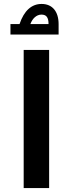

<svg xmlns="http://www.w3.org/2000/svg" viewBox="-20 -953 369 973"><path d="M33 -831V-778H277V-831C277 -895 245 -933 191 -933C140 -933 102 -899 79 -831ZM226 -831H134C144 -859 165 -879 190 -879C214 -879 226 -866 226 -831ZM100 -700V0H229V-700Z"/></svg>

Font: Noto Kufi Arabic SemiBold
Style: Regular
Weight: 600
Designer: Monotype Design Team, David Williams, Khaled Hosny
Foundry: Google LLC
Version: Version 2.109